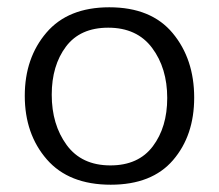

<svg xmlns="http://www.w3.org/2000/svg" viewBox="-20 -495 601 527"><path d="M280 -475Q395 -475 454 -404Q513 -333 513 -227Q513 -123 455 -55.5Q397 12 284 12Q169 12 108.5 -57.5Q48 -127 48 -232Q48 -336 107.5 -405.5Q167 -475 280 -475ZM283 -41Q360 -41 399.5 -93.5Q439 -146 439 -226Q439 -308 397.5 -363.5Q356 -419 277 -419Q200 -419 161 -367Q122 -315 122 -235Q122 -153 163 -97Q204 -41 283 -41Z"/></svg>

Font: Quattrocento Sans
Style: Regular
Weight: 400
Designer: Pablo Impallari
Foundry: Pablo Impallari, Igino Marini, Brenda Gallo
Version: Version 2.000